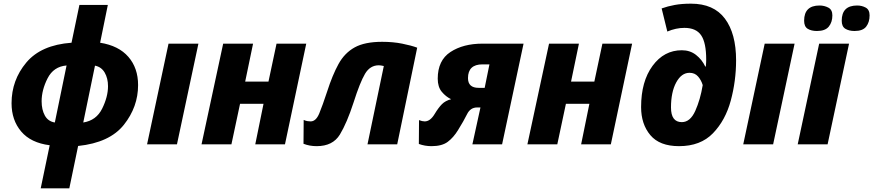

<svg xmlns="http://www.w3.org/2000/svg" viewBox="-20 -787 4762 1047"><path d="M202 240H358L406 9Q578 -9 655.5 -106.5Q733 -204 733 -323Q733 -416 680 -477Q627 -538 526 -554L568 -760H413L370 -554Q204 -542 123.5 -446Q43 -350 43 -224Q43 -132 95.5 -70Q148 -8 251 5ZM279 -119Q242 -125 224.5 -157Q207 -189 207 -235Q207 -296 239.5 -360Q272 -424 343 -430ZM434 -119 498 -429Q533 -422 551 -391Q569 -360 569 -317Q569 -259 537 -194.5Q505 -130 434 -119Z M782 0 899 -549H1062L945 0Z M1079 0 1197 -549H1360L1317 -342H1444L1488 -549H1650L1534 0H1372L1417 -221H1289L1242 0Z M1707 10Q1795 10 1833.5 -53.5Q1872 -117 1908 -228Q1943 -338 1970.5 -384.5Q1998 -431 2046 -431Q2055 -431 2073 -427L1984 0H2146L2255 -527Q2223 -539 2173 -549Q2123 -559 2064 -559Q1969 -559 1914 -528.5Q1859 -498 1826 -438Q1793 -378 1764 -288Q1739 -212 1721 -168.5Q1703 -125 1674 -125Q1666 -125 1656.5 -126.5Q1647 -128 1636 -133L1635 -3Q1668 10 1707 10Z M2590 -308Q2532 -308 2532 -361Q2532 -436 2611 -436H2649L2623 -308ZM2333 10Q2390 10 2421.5 -13.5Q2453 -37 2478 -78Q2509 -128 2527 -164.5Q2545 -201 2582 -201H2600L2556 0H2718L2835 -549H2611Q2506 -549 2436.5 -503.5Q2367 -458 2367 -358Q2367 -313 2389 -286.5Q2411 -260 2440 -246Q2409 -238 2390 -219Q2371 -200 2350 -165Q2326 -125 2296 -125Q2283 -125 2265 -132L2264 -2Q2297 10 2333 10Z M2856 0 2974 -549H3137L3094 -342H3221L3265 -549H3427L3311 0H3149L3194 -221H3066L3019 0Z M3683 10Q3800 10 3868 -60.5Q3936 -131 3965 -238.5Q3994 -346 3994 -458Q3994 -604 3933 -685.5Q3872 -767 3748 -767Q3698 -767 3659.5 -760Q3621 -753 3588 -741L3619 -615Q3666 -635 3712 -635Q3776 -635 3803.5 -594.5Q3831 -554 3831 -462Q3831 -446 3829 -424H3826Q3808 -462 3775.5 -487.5Q3743 -513 3698 -513Q3601 -513 3538.5 -428Q3476 -343 3476 -203Q3476 -110 3526.5 -50Q3577 10 3683 10ZM3698 -121Q3639 -121 3639 -201Q3639 -285 3667.5 -337.5Q3696 -390 3740 -390Q3769 -390 3786.5 -370Q3804 -350 3812 -323Q3799 -244 3771.5 -182.5Q3744 -121 3698 -121Z M4033 0 4150 -549H4313L4196 0Z M4330 0 4447 -549H4610L4493 0ZM4435 -618Q4480 -618 4499.5 -642Q4519 -666 4519 -703Q4519 -734 4497 -745.5Q4475 -757 4449 -757Q4365 -757 4365 -674Q4365 -642 4384.5 -630Q4404 -618 4435 -618ZM4640 -618Q4685 -618 4703.5 -642Q4722 -666 4722 -703Q4722 -734 4701 -745.5Q4680 -757 4654 -757Q4570 -757 4570 -674Q4570 -642 4590 -630Q4610 -618 4640 -618Z"/></svg>

Font: Noto Sans Display Extra
Style: Italic
Weight: 800
Italic angle: -12°
Designer: Monotype Design Team
Foundry: Monotype Imaging Inc.
Version: Version 1.900